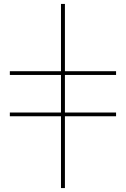

<svg xmlns="http://www.w3.org/2000/svg" viewBox="-20 -762 640 976"><path d="M290 -171H30V-190H290V-381H30V-400H290V-742H310V-400H570V-381H310V-190H570V-171H310V194H290Z"/></svg>

Font: iiserrat Thin
Style: Regular
Weight: 100
Designer: Akira Ohta
Foundry: Akira Ohta
Version: Version 1.200;Glyphs 3.3.1 (3343)